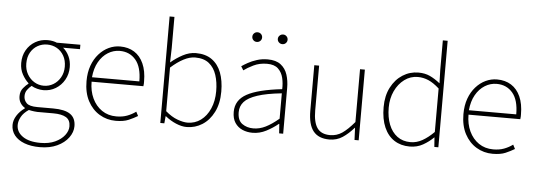

<svg xmlns="http://www.w3.org/2000/svg" viewBox="-60 -982 3976 1426"><g transform="rotate(5 1928.0 -268.5)"><path d="M275 257Q208 257 159.5 238.5Q111 220 85 187Q59 154 59 110Q59 75 80.5 40.5Q102 6 139 -20V-24Q119 -36 105.5 -57Q92 -78 92 -108Q92 -144 112.5 -168.5Q133 -193 150 -205V-209Q125 -231 104 -268.5Q83 -306 83 -354Q83 -408 107 -450Q131 -492 172.5 -516Q214 -540 264 -540Q287 -540 304.5 -536Q322 -532 333 -527H509V-494H383Q411 -471 428 -435Q445 -399 445 -354Q445 -302 421 -259.5Q397 -217 356 -192Q315 -167 264 -167Q242 -167 217.5 -173.5Q193 -180 175 -191Q157 -177 143 -157.5Q129 -138 129 -111Q129 -81 150 -59.5Q171 -38 232 -38H349Q436 -38 477 -9.5Q518 19 518 80Q518 124 488 165Q458 206 403.5 231.5Q349 257 275 257ZM264 -200Q303 -200 335.5 -219.5Q368 -239 388 -274Q408 -309 408 -354Q408 -401 388.5 -435.5Q369 -470 336.5 -488.5Q304 -507 264 -507Q225 -507 192.5 -488.5Q160 -470 140.5 -436Q121 -402 121 -354Q121 -309 141 -274Q161 -239 193.5 -219.5Q226 -200 264 -200ZM277 225Q340 225 385.5 204Q431 183 456 150.5Q481 118 481 84Q481 37 448.5 17.5Q416 -2 354 -2H234Q229 -2 210.5 -4Q192 -6 170 -11Q131 15 114 46.5Q97 78 97 107Q97 159 144 192Q191 225 277 225Z M819 13Q753 13 698 -20Q643 -53 610.5 -114.5Q578 -176 578 -262Q578 -327 596.5 -378Q615 -429 647.5 -465.5Q680 -502 720.5 -521Q761 -540 805 -540Q866 -540 910.5 -512Q955 -484 979.5 -429.5Q1004 -375 1004 -297Q1004 -289 1004 -280.5Q1004 -272 1002 -261H616Q616 -192 641.5 -137.5Q667 -83 713 -51.5Q759 -20 821 -20Q866 -20 901 -33Q936 -46 966 -68L982 -37Q952 -19 915 -3Q878 13 819 13ZM616 -294H969Q969 -401 924 -454Q879 -507 805 -507Q758 -507 717 -481.5Q676 -456 649 -408.5Q622 -361 616 -294Z M1348 13Q1311 13 1268.5 -5Q1226 -23 1189 -53H1186L1181 0H1151V-794H1187V-560L1184 -454Q1225 -489 1273 -514.5Q1321 -540 1370 -540Q1442 -540 1489 -506.5Q1536 -473 1559 -413Q1582 -353 1582 -271Q1582 -182 1549.5 -118Q1517 -54 1464 -20.5Q1411 13 1348 13ZM1351 -20Q1407 -20 1450.5 -52Q1494 -84 1519 -141Q1544 -198 1544 -271Q1544 -338 1526.5 -391.5Q1509 -445 1470.5 -476Q1432 -507 1367 -507Q1327 -507 1281.5 -483.5Q1236 -460 1187 -416V-91Q1232 -52 1276 -36Q1320 -20 1351 -20Z M1839 13Q1798 13 1763.5 -2Q1729 -17 1708 -48.5Q1687 -80 1687 -130Q1687 -218 1770 -263.5Q1853 -309 2031 -329Q2033 -372 2023.5 -412.5Q2014 -453 1986 -480Q1958 -507 1903 -507Q1847 -507 1802 -485Q1757 -463 1731 -443L1713 -472Q1730 -484 1758.5 -500Q1787 -516 1824.5 -528Q1862 -540 1905 -540Q1967 -540 2002.5 -512.5Q2038 -485 2052.5 -440Q2067 -395 2067 -341V0H2037L2032 -70H2029Q1989 -37 1940.5 -12Q1892 13 1839 13ZM1842 -20Q1889 -20 1934 -42.5Q1979 -65 2031 -109V-298Q1917 -286 1849.5 -263.5Q1782 -241 1753 -208.5Q1724 -176 1724 -131Q1724 -70 1759 -45Q1794 -20 1842 -20ZM1812 -662Q1797 -662 1786.5 -672.5Q1776 -683 1776 -698Q1776 -713 1786.5 -723.5Q1797 -734 1812 -734Q1828 -734 1838.5 -723.5Q1849 -713 1849 -698Q1849 -683 1838.5 -672.5Q1828 -662 1812 -662ZM2003 -662Q1988 -662 1977 -672.5Q1966 -683 1966 -698Q1966 -713 1977 -723.5Q1988 -734 2003 -734Q2018 -734 2028.5 -723.5Q2039 -713 2039 -698Q2039 -683 2028.5 -672.5Q2018 -662 2003 -662Z M2412 13Q2331 13 2292 -36Q2253 -85 2253 -188V-527H2289V-192Q2289 -105 2318.5 -62.5Q2348 -20 2415 -20Q2464 -20 2504.5 -47.5Q2545 -75 2594 -133V-527H2630V0H2599L2595 -90H2593Q2553 -44 2510 -15.5Q2467 13 2412 13Z M3011 13Q2945 13 2896 -18.5Q2847 -50 2820 -111.5Q2793 -173 2793 -262Q2793 -347 2825.5 -409.5Q2858 -472 2911.5 -506Q2965 -540 3029 -540Q3077 -540 3114 -523Q3151 -506 3191 -474L3188 -573V-794H3224V0H3194L3189 -70H3187Q3154 -37 3110 -12Q3066 13 3011 13ZM3014 -20Q3060 -20 3102.5 -44Q3145 -68 3188 -111V-435Q3145 -474 3106.5 -490.5Q3068 -507 3027 -507Q2972 -507 2927.5 -474Q2883 -441 2857 -385.5Q2831 -330 2831 -262Q2831 -190 2852.5 -135.5Q2874 -81 2915 -50.5Q2956 -20 3014 -20Z M3629 13Q3563 13 3508 -20Q3453 -53 3420.5 -114.5Q3388 -176 3388 -262Q3388 -327 3406.5 -378Q3425 -429 3457.5 -465.5Q3490 -502 3530.5 -521Q3571 -540 3615 -540Q3676 -540 3720.5 -512Q3765 -484 3789.5 -429.5Q3814 -375 3814 -297Q3814 -289 3814 -280.5Q3814 -272 3812 -261H3426Q3426 -192 3451.5 -137.5Q3477 -83 3523 -51.5Q3569 -20 3631 -20Q3676 -20 3711 -33Q3746 -46 3776 -68L3792 -37Q3762 -19 3725 -3Q3688 13 3629 13ZM3426 -294H3779Q3779 -401 3734 -454Q3689 -507 3615 -507Q3568 -507 3527 -481.5Q3486 -456 3459 -408.5Q3432 -361 3426 -294Z"/></g></svg>

Font: Noto Sans HK Thin Thin
Style: Regular
Weight: 250
Version: Version 2.004-H2;hotconv 1.0.118;makeotfexe 2.5.65603